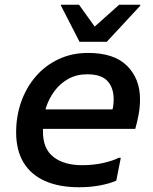

<svg xmlns="http://www.w3.org/2000/svg" viewBox="-20 -780 645 809"><path d="M313 9Q229 9 169.5 -17.5Q110 -44 79 -95.5Q48 -147 48 -223Q48 -290 69 -350Q90 -410 129.5 -456.5Q169 -503 225.5 -530Q282 -557 351 -557Q461 -557 515.5 -502.5Q570 -448 570 -362Q570 -329 564 -297Q558 -265 550 -237H123V-319H454Q457 -330 458 -341.5Q459 -353 459 -361Q459 -410 433 -438.5Q407 -467 347 -467Q303 -467 268.5 -448Q234 -429 210 -397Q186 -365 173.5 -325.5Q161 -286 161 -244V-225Q161 -153 205.5 -118.5Q250 -84 326 -84Q375 -84 416 -93.5Q457 -103 480 -115H489L470 -19Q444 -7 402.5 1Q361 9 313 9ZM315 -604 237 -756V-760H313L379 -668L482 -760H571V-756L430 -604Z"/></svg>

Font: Kufam Medium
Style: Italic
Weight: 500
Italic angle: -11°
Designer: Artur Schmal
Foundry: Original Type
Version: Version 1.301; ttfautohint (v1.8.3)